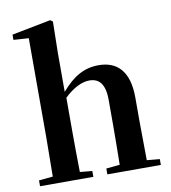

<svg xmlns="http://www.w3.org/2000/svg" viewBox="-89 -896 865 972"><g transform="rotate(-10 343.5 -409.5)"><path d="M452 0H659V-30L593 -36L591 -235V-359C591 -495 530 -552 436 -552C363 -552 306 -521 244 -449V-651L247 -810L234 -819L34 -780V-753L112 -748V-235L110 -37L38 -30V0H312V-30L249 -36C248 -93 247 -179 247 -235V-418C295 -464 340 -484 376 -484C425 -484 456 -454 456 -370V-235C456 -177 455 -93 454 -37L384 -30V0Z"/></g></svg>

Font: Noto Serif JP
Style: Bold
Weight: 700
Designer: Ryoko NISHIZUKA 西塚涼子 (kana & ideographs); Frank Grießhammer (Latin, Greek & Cyrillic); Wenlong ZHANG 张文龙 (bopomofo); San
Foundry: Adobe
Version: Version 2.001;hotconv 1.1.0;makeotfexe 2.6.0